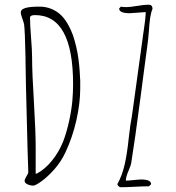

<svg xmlns="http://www.w3.org/2000/svg" viewBox="-20 -783 743 812"><path d="M491.2 8.8Q515.6 8.8 550.8 6.8Q585.4 4.9 609.9 4.9L619.1 -3.9Q619.1 -23.9 577.1 -23.9Q568.4 -23.9 544.9 -21.5Q521.5 -19 512.2 -19Q512.2 -34.2 522.9 -59.1Q533.7 -84 535.2 -95.2Q550.3 -187.5 575.2 -378.4L587.9 -475.6Q605.5 -606.9 605 -605Q606.9 -617.2 609.4 -648.9Q611.8 -685.5 615.2 -708.5Q618.7 -731.4 625 -745.1Q625 -763.2 608.9 -763.2Q591.3 -763.2 562 -758.3Q529.8 -752.9 515.1 -752.9Q498.5 -752.9 491.2 -754.9L483.9 -747.1Q483.9 -727.1 528.8 -727.1Q537.6 -727.1 563 -729.5Q588.4 -731.9 596.2 -731.9Q595.7 -703.1 587.9 -653.8L585 -634.8L583 -619.1Q573.7 -550.3 544.9 -342.8L537.1 -287.1Q531.7 -263.2 524.4 -198.7Q517.6 -131.8 506.8 -85.4Q496.1 -39.1 476.1 -3.9Q481.4 8.8 491.2 8.8ZM120.6 2Q129.9 2 155.8 -16.6Q181.6 -35.2 210 -67.1Q238.3 -99.1 256.8 -138.7Q286.6 -202.1 303 -274.4Q319.3 -346.7 319.3 -408.7V-440.4Q318.8 -456.5 316.9 -483.4Q314.9 -510.3 312 -531.7Q309.1 -556.2 302.5 -584.5Q295.9 -612.8 288.1 -635.3Q279.3 -659.7 265.9 -682.6Q252.4 -705.6 236.8 -720.2Q219.7 -736.3 196.8 -745.6Q173.8 -754.9 147.9 -754.9H143.1Q67.9 -754.9 67.9 -731Q67.9 -721.7 74.7 -703.6Q81.1 -686 82 -679.2Q85.4 -655.3 87.9 -539.6V-526.9Q89.4 -422.4 89.8 -418.9L96.7 -146L99.6 -58.1Q100.6 -50.8 92.3 -38.1Q84 -24.4 84 -18.1Q84 -9.3 95.9 -3.7Q107.9 2 120.6 2ZM123.5 -351.1Q115.7 -474.1 115.7 -542Q115.7 -569.8 111.3 -624.5Q106.9 -679.7 106.9 -708Q106.9 -719.2 127.9 -719.2Q289.1 -719.2 289.1 -426.8Q289.1 -394 286.1 -357.9Q282.7 -318.4 272.2 -270.5Q261.7 -222.7 247.1 -184.6Q230 -141.6 200.9 -105Q171.9 -68.4 135.7 -48.8H130.9V-161.1Q130.9 -224.6 123.5 -351.1Z"/></svg>

Font: Amatica SC
Style: Regular
Weight: 400
Designer: Vernon Adams, Ben Nathan
Foundry: newtypography
Version: Version 2.001